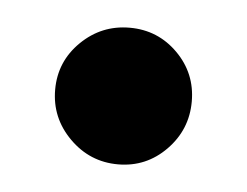

<svg xmlns="http://www.w3.org/2000/svg" viewBox="-28 -178 279 217"><g transform="rotate(5 111.5 -69.5)"><path d="M166.5 -124.5Q189 -102 189 -70Q189 -38 166.5 -15Q144 8 112 8Q80 8 57 -15Q34 -38 34 -70Q34 -102 57 -124.5Q80 -147 112 -147Q144 -147 166.5 -124.5Z"/></g></svg>

Font: Hind Kochi SemiBold
Style: Regular
Weight: 600
Designer: Dhruvi Tolia
Foundry: Indian Type Foundry
Version: Version 0.702;PS 1.0;hotconv 1.0.81;makeotf.lib2.5.63406